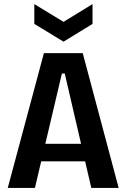

<svg xmlns="http://www.w3.org/2000/svg" viewBox="-20 -920 620 940"><path d="M18 0 195 -660H385L561 0H427L297 -560H283L151 0ZM130 -130V-216H462V-130ZM148 -900 291 -813 433 -900V-803L291 -716L148 -803Z"/></svg>

Font: Bricolage Grotesque SemiCondensed SemiBold
Style: Regular
Weight: 600
Width: 4
Designer: Mathieu Triay
Foundry: Atelier Triay
Version: Version 1.001;gftools[0.9.33.dev8+g029e19f]